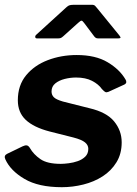

<svg xmlns="http://www.w3.org/2000/svg" viewBox="-20 -769 570 799"><path d="M237.4 10Q140.1 10 81.9 -24.4Q23.6 -58.7 2.3 -105.9Q-5 -121.4 9.3 -128.7L74.3 -160.2Q84.5 -165.1 91.6 -163.9Q98.7 -162.8 104.7 -152.6Q119.7 -126.5 148.2 -106.8Q176.6 -87.1 232.9 -87.1Q246.3 -87.1 265.7 -89.6Q285.2 -92 303.5 -98.4Q321.9 -104.8 334.7 -117.1Q347.5 -129.5 347.5 -149.7Q347.5 -165.2 333.7 -176.5Q319.9 -187.9 285.6 -196.8L186.6 -221.8Q120.4 -239 87.3 -270Q54.2 -301 54.2 -351.8Q54.2 -413.7 88.6 -455.6Q123 -497.4 178.9 -518.7Q234.7 -540 299.4 -540Q377.8 -540 428 -509.9Q478.2 -479.9 502.3 -438.2Q505.8 -433 505.5 -427.1Q505.2 -421.2 497.2 -417L431.3 -386.9Q423.6 -383.8 418.6 -385.9Q413.6 -387.9 403.8 -398.8Q389.8 -418.8 362.9 -432.6Q336.1 -446.4 296.4 -446.4Q273.1 -446.4 249.4 -440.5Q225.7 -434.5 210.1 -421.9Q194.5 -409.2 194.5 -388.4Q194.5 -374.3 203.8 -364.6Q213.1 -354.9 241.8 -346.5L352.2 -318.7Q423.6 -302 455 -263.7Q486.4 -225.3 486.4 -176.7Q486.4 -128.8 464.6 -93.5Q442.9 -58.1 407 -35.1Q371.2 -12.1 326.8 -1.1Q282.5 10 237.4 10ZM369.4 -621.1 330.2 -673.3Q323.2 -682.9 319.2 -683Q315.2 -683 304.8 -673.5L243.6 -618.4Q236.9 -612.2 232.3 -610.7Q227.7 -609.1 219.1 -609.1H135.1Q127.2 -609.1 126.6 -614.7Q125.9 -620.4 131.6 -625.1L256.6 -739Q263.7 -745.8 270.7 -747.5Q277.7 -749.1 289.7 -749.1H362.6Q372.1 -749.1 376.6 -743.8Q381 -738.6 384.7 -734.4L476.7 -621.6Q483.1 -613.4 481 -611.2Q478.8 -609.1 469.3 -609.1H389.1Q381.5 -609.1 377.5 -612.2Q373.4 -615.2 369.4 -621.1Z"/></svg>

Font: Libre Franklin Thin
Style: Italic
Weight: 100
Italic angle: -8°
Designer: Pablo Impallari, Rodrigo Fuenzalida, Nhung Nguyen
Foundry: Impallari Type
Version: Version 3.000